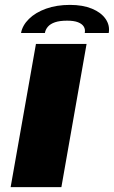

<svg xmlns="http://www.w3.org/2000/svg" viewBox="-20 -765 466 785"><path d="M23.5 0H231L334 -585.5H127ZM266 -745Q211.5 -745 168.2 -729.5Q125 -714 98.2 -687.5Q71.5 -661 66 -630H163.5Q166 -644.5 176 -656Q186 -667.5 205 -674Q224 -680.5 254.5 -680.5Q282.5 -680.5 299 -674Q315.5 -667.5 322.5 -656.2Q329.5 -645 326.5 -630H424.5Q430 -661 411.8 -687.5Q393.5 -714 356 -729.5Q318.5 -745 266 -745Z"/></svg>

Font: Anybody ExtraExpanded
Style: Bold Italic
Weight: 700
Width: 8
Italic angle: -10°
Version: Version 1.113;gftools[0.9.25]